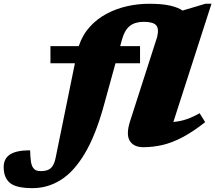

<svg xmlns="http://www.w3.org/2000/svg" viewBox="-202 -767 1144 1020"><path d="M350.5 -209.5Q306.5 -49 248.8 48Q191 145 121.2 188.8Q51.5 232.5 -29 232.5Q-116.5 232.5 -149.5 204.5Q-182.5 176.5 -182.5 120.5Q-182.5 76 -149 53.8Q-115.5 31.5 -42 31.5Q-41 69.5 -37.5 91.8Q-34 114 -25.5 125Q-17 136 -7.2 139Q2.5 142 16.5 142Q50 142 67.8 126.5Q85.5 111 93.5 71.5L196 -431H66V-522H216.5Q236 -581.5 274.8 -624.2Q313.5 -667 365 -694.2Q416.5 -721.5 474.2 -734.2Q532 -747 590 -747Q660 -747 702.5 -737Q745 -727 768 -711L889 -747H921.5L719 -119Q757.5 -122.5 790.5 -134Q823.5 -145.5 858.5 -165.5L888 -118Q821 -65.5 765 -36.5Q709 -7.5 659 3.8Q609 15 559.5 15Q508 15 487.2 -19.2Q466.5 -53.5 489.5 -124.5L633 -571Q643.5 -615.5 627.2 -633.2Q611 -651 561 -651Q515.5 -651 487.8 -629.2Q460 -607.5 445.5 -555L436.5 -522H542V-431H411.5Z"/></svg>

Font: Newsreader Caption ExtraBold
Style: Italic
Weight: 800
Italic angle: -17°
Designer: Hugues Gentile
Foundry: Production Type
Version: Version 1.001